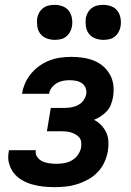

<svg xmlns="http://www.w3.org/2000/svg" viewBox="-20 -762 540 790"><path d="M205 8Q181 8 157.5 5.5Q134 3 111.5 -3.5Q89 -10 69.5 -21.5Q50 -33 36.5 -50.5Q23 -68 17 -90.5Q11 -113 16 -138L17 -144H128L127 -142Q125 -127 134 -115Q143 -103 156 -97.5Q169 -92 183.5 -90Q198 -88 213 -88Q229 -88 245.5 -91Q262 -94 276.5 -102.5Q291 -111 301 -125.5Q311 -140 314 -156Q315 -167 314 -177.5Q313 -188 306.5 -196Q300 -204 291 -209Q282 -214 272.5 -217Q263 -220 252 -221Q241 -222 230 -222H173L189 -318H246Q260 -318 274 -320.5Q288 -323 301.5 -330Q315 -337 323.5 -349Q332 -361 335 -375Q337 -388 332 -400.5Q327 -413 316.5 -420Q306 -427 292.5 -429.5Q279 -432 266 -432Q253 -432 239.5 -429.5Q226 -427 214 -420Q202 -413 193 -401.5Q184 -390 182 -377V-376H71V-379Q75 -401 84.5 -422Q94 -443 109.5 -461Q125 -479 144.5 -492.5Q164 -506 185.5 -514Q207 -522 229.5 -525Q252 -528 274 -528Q298 -528 321.5 -524.5Q345 -521 366.5 -512.5Q388 -504 405 -489Q422 -474 433 -454Q444 -434 446.5 -410Q449 -386 445 -362Q442 -347 436.5 -332Q431 -317 420 -305Q409 -293 395.5 -284Q382 -275 367 -269Q384 -260 396.5 -247Q409 -234 417 -217Q425 -200 426 -180Q427 -160 424 -141Q420 -118 410 -95.5Q400 -73 382.5 -54.5Q365 -36 343.5 -24Q322 -12 298.5 -4.5Q275 3 251.5 5.5Q228 8 205 8ZM405 -598Q388 -598 372 -604Q356 -610 346 -623Q336 -636 333.5 -653Q331 -670 333 -687Q335 -699 341.5 -710.5Q348 -722 358.5 -729.5Q369 -737 381 -739.5Q393 -742 405 -742Q422 -742 438 -736Q454 -730 463.5 -717Q473 -704 476 -687Q479 -670 476 -653Q474 -641 467.5 -629.5Q461 -618 451 -610.5Q441 -603 429 -600.5Q417 -598 405 -598ZM205 -598Q188 -598 172 -604Q156 -610 146 -623Q136 -636 133.5 -653Q131 -670 133 -687Q135 -699 141.5 -710.5Q148 -722 158.5 -729.5Q169 -737 181 -739.5Q193 -742 205 -742Q222 -742 238 -736Q254 -730 263.5 -717Q273 -704 276 -687Q279 -670 276 -653Q274 -641 267.5 -629.5Q261 -618 251 -610.5Q241 -603 229 -600.5Q217 -598 205 -598Z"/></svg>

Font: Iosevka Term Curly
Style: Bold Italic
Weight: 700
Italic angle: -9°
Designer: Belleve Invis
Foundry: Belleve Invis
Version: Version 32.3.0